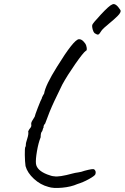

<svg xmlns="http://www.w3.org/2000/svg" viewBox="-20 -877 611 940"><path d="M529 -855Q546 -865 570 -827Q574 -817 556 -799Q538 -781 511.5 -759.5Q485 -738 477 -727Q467 -710 461.5 -708Q456 -706 444 -714Q437 -720 433.5 -733.5Q430 -747 431.5 -754.5Q433 -762 474 -806Q515 -850 529 -855ZM193 -254V-251Q191 -251 189.5 -244Q188 -237 186 -234Q179 -228 179 -205Q168 -178 161 -137Q154 -96 156 -76Q160 -43 211 -23Q234 -14 245 -14Q268 -9 337 -28Q348 -31 363 -33Q378 -35 394 -41Q435 -52 441 -48Q452 -39 447 -24Q444 -16 415 0Q386 16 359 24Q328 38 284 42Q240 46 217 38Q178 28 146 -1.5Q114 -31 105 -64Q102 -86 101.5 -118Q101 -150 104 -158Q107 -160 106.5 -168Q106 -176 113.5 -198.5Q121 -221 118 -234Q123 -245 128 -250Q135 -258 133 -267.5Q131 -277 141 -291L150 -306Q151 -313 165.5 -350.5Q180 -388 185 -396V-398Q189 -408 196 -419Q202 -459 259 -550Q341 -683 366 -685Q377 -686 388 -675Q399 -664 402 -654Q409 -630 400 -628Q387 -619 348 -563Q309 -507 285 -463L246 -382Q222 -331 201 -272Q193 -264 193 -254Z"/></svg>

Font: Caveat
Style: Regular
Weight: 400
Designer: Pablo Impallari
Foundry: Creative Lab NY
Version: Version 1.096; ttfautohint (v1.3)